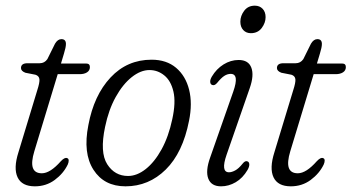

<svg xmlns="http://www.w3.org/2000/svg" viewBox="-20 -649 1240 677"><path d="M105 -385.5 69.5 -392.5Q54 -398.5 54 -409Q54 -426 77 -426H120Q137 -426 147 -440.5L174 -495Q183.5 -511 196.5 -511Q212.5 -511 212.5 -494Q212.5 -482.5 205.5 -460L195 -425H284Q297 -425 297 -412.5Q297 -400.5 287 -394Q277 -387.5 261 -387.5H183.5L101 -115.5Q77.5 -38 127.5 -38Q157 -38 194.5 -80.5Q208 -95 216.5 -91.5Q222 -90 222.2 -83.5Q222.5 -77 219 -69Q203.5 -37 173 -14.5Q142.5 8 103 8Q57 8 42 -23.8Q27 -55.5 45 -112L111 -329.5Q120.5 -358.5 119 -370Q117.5 -381.5 105 -385.5Z M514.5 -438.5Q567 -438.5 600.8 -410Q634.5 -381.5 646.8 -332.8Q659 -284 646.5 -223Q624.5 -110.5 564.5 -51.2Q504.5 8 422.5 8Q347 8 309.5 -50.5Q272 -109 291.5 -207.5Q311 -313 369.8 -375.8Q428.5 -438.5 514.5 -438.5ZM431.5 -28.5Q463 -28.5 494 -53Q525 -77.5 549.8 -122.5Q574.5 -167.5 587.5 -229Q600.5 -288 591.5 -326.2Q582.5 -364.5 559.2 -383.2Q536 -402 507 -402Q476 -402 444.5 -377Q413 -352 388 -307Q363 -262 350.5 -201.5Q331.5 -111.5 358 -70Q384.5 -28.5 431.5 -28.5Z M864.5 -532Q848 -532 837.8 -543Q827.5 -554 827.5 -572.5Q827.5 -593 841 -611Q854.5 -629 878.5 -629Q895.5 -629 906 -618Q916.5 -607 916.5 -588.5Q916.5 -568.5 902.8 -550.2Q889 -532 864.5 -532ZM779 -103.5Q757.5 -41.5 787.5 -41.5Q797 -41.5 809.2 -48Q821.5 -54.5 835.5 -72Q844.5 -83.5 852.5 -80Q858.5 -78 859 -69.8Q859.5 -61.5 853 -50Q836 -21 811.2 -6.5Q786.5 8 759.5 8Q725 8 714.5 -19Q704 -46 721 -93.5L802.5 -326Q824.5 -388.5 793.5 -388.5Q782 -388.5 771 -381.5Q760 -374.5 745 -356Q736 -346 728 -349.5Q722 -351.5 721.2 -359.8Q720.5 -368 727 -379Q743 -406 768.2 -421.8Q793.5 -437.5 821.5 -437.5Q856 -437.5 866.2 -410.5Q876.5 -383.5 860.5 -338Z M1007.5 -385.5 972 -392.5Q956.5 -398.5 956.5 -409Q956.5 -426 979.5 -426H1022.5Q1039.5 -426 1049.5 -440.5L1076.5 -495Q1086 -511 1099 -511Q1115 -511 1115 -494Q1115 -482.5 1108 -460L1097.5 -425H1186.5Q1199.5 -425 1199.5 -412.5Q1199.5 -400.5 1189.5 -394Q1179.5 -387.5 1163.5 -387.5H1086L1003.5 -115.5Q980 -38 1030 -38Q1059.5 -38 1097 -80.5Q1110.5 -95 1119 -91.5Q1124.5 -90 1124.8 -83.5Q1125 -77 1121.5 -69Q1106 -37 1075.5 -14.5Q1045 8 1005.5 8Q959.5 8 944.5 -23.8Q929.5 -55.5 947.5 -112L1013.5 -329.5Q1023 -358.5 1021.5 -370Q1020 -381.5 1007.5 -385.5Z"/></svg>

Font: Fraunces 144pt SuperSoft Light
Style: Italic
Weight: 300
Italic angle: -16°
Version: Version 1.000;[b76b70a41]